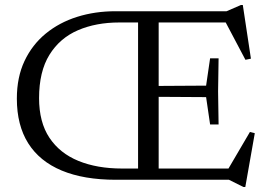

<svg xmlns="http://www.w3.org/2000/svg" viewBox="-20 -720 1076 769"><path d="M855.5 -486.5 853.5 -354 855.5 -221.5H821.5L805.5 -331L563 -332.5V-375.5L805.5 -377L821.5 -486.5ZM533 -675H615.5V0H533ZM444 0Q315.5 0 227 -37Q138.5 -74 93 -146.2Q47.5 -218.5 47.5 -325Q47.5 -410.5 78.2 -475.8Q109 -541 163.2 -585.5Q217.5 -630 289 -652.5Q360.5 -675 442.5 -675H887.5L945 -700H952.5L985 -485L963 -480.5L878.5 -640.5L911 -630H457.5Q364.5 -630 292 -598.8Q219.5 -567.5 178 -500.5Q136.5 -433.5 136.5 -327Q136.5 -230.5 178 -168.2Q219.5 -106 294.2 -75.5Q369 -45 469 -45H916L887.5 -32L981 -191.5L1000.5 -186.5L962.5 29H955L897 0Z"/></svg>

Font: Newsreader 24pt
Style: Regular
Weight: 400
Designer: Hugues Gentile
Foundry: Production Type
Version: Version 1.003